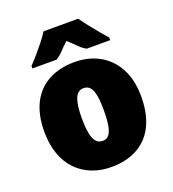

<svg xmlns="http://www.w3.org/2000/svg" viewBox="-140 -872 888 988"><g transform="rotate(-20 304.0 -378.0)"><path d="M569 -278Q569 -209 551 -155Q533 -101 498.5 -64.5Q464 -28 414.5 -9Q365 10 303 10Q245 10 196.5 -9Q148 -28 112.5 -64.5Q77 -101 57.5 -155Q38 -209 38 -278Q38 -370 70 -433.5Q102 -497 162.5 -530Q223 -563 306 -563Q382 -563 441.5 -530Q501 -497 535 -433.5Q569 -370 569 -278ZM243 -278Q243 -231 249 -198Q255 -165 268.5 -148.5Q282 -132 305 -132Q328 -132 340.5 -148.5Q353 -165 358.5 -198Q364 -231 364 -278Q364 -325 358.5 -357Q353 -389 340 -405Q327 -421 304 -421Q271 -421 257 -385Q243 -349 243 -278ZM401 -766Q417 -743 438.5 -715.5Q460 -688 481.5 -662.5Q503 -637 518 -620V-606H389Q364 -621 347 -639Q330 -657 305 -679Q280 -657 265 -640Q250 -623 225 -606H92V-620Q110 -638 132 -663.5Q154 -689 175.5 -716Q197 -743 211 -766Z"/></g></svg>

Font: Noto Sans Display Black
Style: Regular
Weight: 900
Designer: Monotype Design Team
Foundry: Monotype Imaging Inc.
Version: Version 2.003